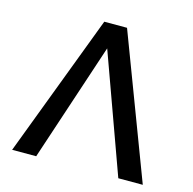

<svg xmlns="http://www.w3.org/2000/svg" viewBox="-98 -757 861 856"><g transform="rotate(15 332.0 -329.0)"><path d="M31 0 280 -658H385L634 0H521L292 -633H352L142 0Z"/></g></svg>

Font: Ysabeau SemiBold
Style: Regular
Weight: 600
Designer: Christian Thalmann (Catharsis Fonts)
Version: Version 2.000;gftools[0.9.27.dev2+g8671c4b]